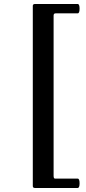

<svg xmlns="http://www.w3.org/2000/svg" viewBox="-20 -767 429 960"><path d="M368.2 172.9Q377.9 172.9 377.9 149.4Q377.9 126 368.2 126H254.9Q248 126 248 111.8V-689Q248 -700.2 257.8 -700.2H368.2Q377.9 -700.2 377.9 -723.6Q377.9 -747.1 368.2 -747.1H153.8Q144 -746.1 144 -737.8V162.1V163.1Q144 172.9 154.8 172.9Z"/></svg>

Font: JuniusX
Style: Bold
Weight: 700
Designer: Peter S. Baker
Foundry: Briery Creek Software
Version: Version 1.004